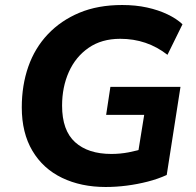

<svg xmlns="http://www.w3.org/2000/svg" viewBox="-20 -736 782 767"><path d="M402 11Q304 11 228 -25.5Q152 -62 109.5 -133.5Q67 -205 67 -307Q67 -395 93 -469.5Q119 -544 171 -599Q223 -654 297 -685Q371 -716 468 -716Q522 -716 567.5 -706Q613 -696 649.5 -678.5Q686 -661 709 -639L649 -517Q608 -549 561 -565Q514 -581 460 -581Q386 -581 334 -545Q282 -509 255 -448.5Q228 -388 228 -314Q228 -215 280 -168Q332 -121 425 -121Q460 -121 494 -127.5Q528 -134 562 -145L525 -85L556 -277H404L421 -389H701L646 -37Q611 -21 570 -10.5Q529 0 486.5 5.5Q444 11 402 11Z"/></svg>

Font: Nunito Sans 12pt ExtraLight 12pt ExtraBold
Style: Italic
Weight: 800
Italic angle: -9°
Version: Version 3.101;gftools[0.9.27]